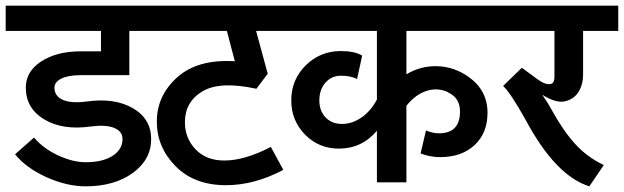

<svg xmlns="http://www.w3.org/2000/svg" viewBox="-47 -642 2200 677"><path d="M518 -622V-533H409V-377H238Q194 -377 169.5 -365Q145 -353 145 -333Q145 -303 174.5 -290Q204 -277 258 -284Q357 -298 421.5 -260.5Q486 -223 486 -152Q486 -79 421 -32Q356 15 255 15Q189 15 117.5 -17Q46 -49 6 -98L73 -157Q106 -118 158 -94Q210 -70 255 -70Q315 -70 350 -92.5Q385 -115 385 -152Q385 -179 355.5 -191Q326 -203 273 -196Q174 -182 109 -221Q44 -260 44 -333Q44 -390 98.5 -425.5Q153 -461 238 -461H309V-533H-27V-622Z M978 -622V-533H856L897 -382L857 -329Q729 -357 667 -320Q605 -283 605 -211Q605 -155 642.5 -115.5Q680 -76 744 -76Q816 -76 908 -124L952 -43Q850 11 750 11Q638 11 572 -56Q506 -123 506 -213Q506 -305 578 -369.5Q650 -434 781 -426L753 -533H473V-622Z M1722 -622V-533H1386V-380Q1438 -411 1497 -408.5Q1556 -406 1605 -371Q1672 -324 1672 -244Q1672 -173 1626.5 -130.5Q1581 -88 1505 -88Q1469 -88 1436 -101L1455 -182Q1478 -172 1501 -172Q1575 -172 1575 -249Q1575 -297 1533 -316V-317Q1496 -334 1457 -321.5Q1418 -309 1386 -269V1H1282V-181Q1229 -118 1148 -118Q1077 -118 1028.5 -167.5Q980 -217 980 -288Q980 -361 1031 -411.5Q1082 -462 1155 -462Q1203 -462 1230 -446L1212 -363Q1191 -375 1155 -375Q1122 -375 1100.5 -350.5Q1079 -326 1079 -288Q1079 -251 1101 -228Q1123 -205 1159 -205Q1195 -205 1228 -228Q1261 -251 1282 -291V-533H924V-622Z M2133 -622V-533H2009V-378Q2009 -345 1993.5 -319Q1978 -293 1946 -285Q1914 -277 1865 -308Q1887 -276 1898 -255Q1938 -182 1980.5 -135Q2023 -88 2082 -60L2031 15Q1912 -22 1806 -220Q1753 -315 1727 -339L1793 -403L1849 -362Q1870 -347 1884 -345.5Q1898 -344 1903 -351Q1908 -358 1908 -371V-533H1668V-622Z"/></svg>

Font: LT Superior Semi-bold
Style: Regular
Weight: 600
Designer: Daniel Lyons
Foundry: LyonsType
Version: Version 1.0